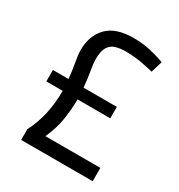

<svg xmlns="http://www.w3.org/2000/svg" viewBox="-158 -766 817 874"><g transform="rotate(30 250.0 -329.0)"><path d="M46 -348H128Q124 -392 117 -428Q110 -464 110 -490Q110 -566 154.5 -612Q199 -658 292 -658Q342 -658 384 -648Q426 -638 457 -626L439 -566Q420 -571 378.5 -579Q337 -587 290 -587Q262 -587 239 -580Q216 -573 203 -552Q190 -531 190 -487Q190 -466 196.5 -430Q203 -394 207 -348H382V-288H210Q210 -237 201.5 -182Q193 -127 167 -70H456V0H80V-56Q106 -107 119 -163.5Q132 -220 132 -288H46Z"/></g></svg>

Font: Strait
Style: Regular
Weight: 400
Designer: Eduardo Rodriguez Tunni
Foundry: Eduardo Rodriguez Tunni
Version: Version 1.002; ttfautohint (v1.8.4.7-5d5b);gftools[0.9.23]